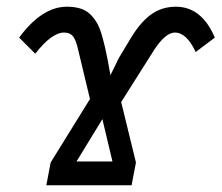

<svg xmlns="http://www.w3.org/2000/svg" viewBox="-20 -552 660 572"><path d="M504 -532Q581 -532 620 -440L563 -397Q536 -455 501 -455Q473 -455 439 -403L341 -248L385 -68L372 0H118L131 -68L248 -257L213 -403Q207 -431 198 -443Q189 -455 171 -455Q134 -455 85 -392L37 -440Q105 -532 179 -532Q219 -532 241 -516Q265 -498 278 -464Q293 -423 309 -328L334 -379L367 -434Q397 -485 429.5 -508.5Q462 -532 504 -532ZM315 -71 285 -197 208 -71Z"/></svg>

Font: Libra Sans
Style: Italic
Weight: 400
Italic angle: -12°
Foundry: Context Ltd
Version: Version 1.002